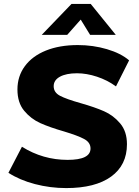

<svg xmlns="http://www.w3.org/2000/svg" viewBox="-20 -951 712 980"><path d="M23 -69 92 -202Q199 -135 325 -135Q442 -135 442 -193Q442 -224 409.5 -241.5Q377 -259 307 -280Q234 -301 186 -322.5Q138 -344 103.5 -385.5Q69 -427 69 -494Q69 -562 107 -613.5Q145 -665 214.5 -693Q284 -721 377 -721Q455 -721 526 -700Q597 -679 639 -643L572 -510Q528 -542 475 -559.5Q422 -577 373 -577Q318 -577 286 -559.5Q254 -542 254 -511Q254 -479 286.5 -462Q319 -445 390 -425Q464 -404 511.5 -383Q559 -362 593.5 -321Q628 -280 628 -215Q628 -108 547 -49.5Q466 9 318 9Q236 9 158 -11.5Q80 -32 23 -69ZM193 -773 345 -931H443L571 -773H440L392 -851L323 -773Z"/></svg>

Font: Muli Black
Style: Italic
Weight: 900
Italic angle: -4.541°
Designer: Vernon Adams
Foundry: Vernon Adams
Version: Version 2.001